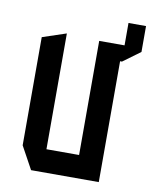

<svg xmlns="http://www.w3.org/2000/svg" viewBox="-71 -646 560 701"><g transform="rotate(10 208.5 -295.5)"><path d="M92 0 46 -84V-485L133 -514H134V-85H255V-508H349V-591H414V-495L350 -448H343V0Z"/></g></svg>

Font: Foldit Thin
Style: Regular
Weight: 400
Version: Version 1.003